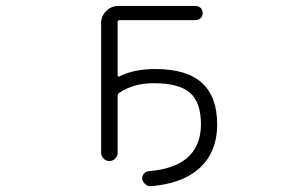

<svg xmlns="http://www.w3.org/2000/svg" viewBox="-20 -565 1040 648"><path d="M503.9 -332Q610.4 -332 661.6 -285.2Q712.9 -238.3 712.9 -145.5Q712.9 -48.8 649.4 5.9Q592.8 54.7 489.3 63.5Q488.3 63.5 487.3 63.5Q477.5 63.5 470.7 56.6Q461.9 49.8 460 39.1Q459 29.3 465.8 21Q472.7 12.7 482.4 12.7Q564.5 5.9 608.4 -29.3Q658.2 -70.3 658.2 -145Q658.2 -219.7 621.1 -252Q584 -284.2 498 -284.2Q431.6 -284.2 382.8 -252Q377 -248 377 -240.2V-48.8Q377 -38.1 368.7 -29.8Q360.4 -21.5 349.1 -21.5Q337.9 -21.5 329.6 -29.8Q321.3 -38.1 321.3 -48.8V-487.3Q321.3 -510.7 338.4 -527.8Q355.5 -544.9 378.9 -544.9H639.6Q650.4 -544.9 657.2 -538.1Q664.1 -531.2 664.1 -521Q664.1 -510.7 657.2 -503.9Q650.4 -497.1 639.6 -497.1H383.8Q377 -497.1 377 -490.2V-310.5Q377 -308.6 378.9 -307.1Q380.9 -305.7 383.8 -307.6Q432.6 -332 503.9 -332Z"/></svg>

Font: Rounded-X Mgen+ 1m light
Style: Regular
Weight: 200
Designer: [Source Han Sans]
Ryoko NISHIZUKA  (kana & ideographs); Paul D. Hunt (Latin, Greek & Cyrillic); Wenlong ZHANG  (bopomofo
Version: Version 1.059.20150602